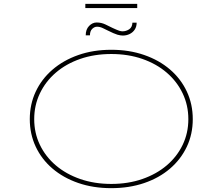

<svg xmlns="http://www.w3.org/2000/svg" viewBox="-20 -969 1158 999"><path d="M559 10Q465 10 387 -17Q309 -44 252.5 -92.5Q196 -141 165.5 -206.5Q135 -272 135 -349Q135 -426 165.5 -491.5Q196 -557 252.5 -606Q309 -655 387 -682.5Q465 -710 559 -710Q652 -710 730 -683Q808 -656 864.5 -607.5Q921 -559 952 -493Q983 -427 983 -349Q983 -271 952 -205.5Q921 -140 864.5 -91.5Q808 -43 730 -16.5Q652 10 559 10ZM559 -12Q647 -12 720.5 -37.5Q794 -63 847.5 -108.5Q901 -154 930.5 -215.5Q960 -277 960 -349Q960 -421 930.5 -483Q901 -545 847.5 -591Q794 -637 720.5 -662.5Q647 -688 559 -688Q471 -688 397.5 -662.5Q324 -637 270.5 -591Q217 -545 187.5 -483Q158 -421 158 -349Q158 -277 187.5 -215.5Q217 -154 270.5 -108.5Q324 -63 397.5 -37.5Q471 -12 559 -12ZM619 -784Q607 -784 591 -788.5Q575 -793 537 -812Q531 -815 515.5 -822.5Q500 -830 485 -830Q471 -830 459.5 -818.5Q448 -807 448 -785H426Q426 -816 443.5 -834Q461 -852 483 -852Q507 -852 528 -842Q549 -832 567 -823Q591 -812 600.5 -809Q610 -806 617 -806Q636 -806 652 -816.5Q668 -827 669 -851H691Q691 -830 681 -815Q671 -800 654.5 -792Q638 -784 619 -784ZM424 -927V-949H694V-927Z"/></svg>

Font: Lexend Zetta Thin
Style: Regular
Weight: 250
Version: Version 1.007